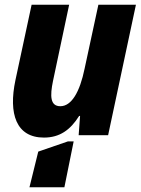

<svg xmlns="http://www.w3.org/2000/svg" viewBox="-20 -569 593 808"><path d="M165 10C231 10 276 -22 313 -81H317L311 0H435L552 -549H394L336 -280C316 -182 281 -122 234 -122C191 -122 190 -165 203 -228L271 -549H113L45 -232C15 -90 48 10 165 10ZM104 219H251L290 26H266L141 69Z"/></svg>

Font: Noto Sans SemiCondensed ExtraBold
Style: Italic
Weight: 800
Width: 4
Italic angle: -12°
Designer: Monotype Design Team
Foundry: Monotype Imaging Inc.
Version: Version 2.013